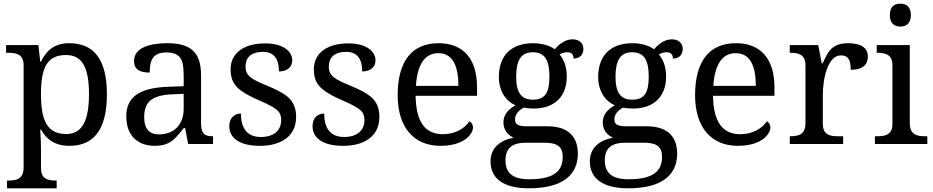

<svg xmlns="http://www.w3.org/2000/svg" viewBox="-20 -780 5056 1040"><path d="M287 240V198H284C240 198 202 190 202 131V35C202 10 201 -39 198 -78H202C231 -26 278 10 355 10C487 10 559 -76 559 -269C559 -461 487 -546 355 -546C276 -546 231 -507 202 -446H198L188 -536H13V-494H26C70 -494 108 -485 108 -426V126C108 189 71 198 26 198H18V240ZM339 -54C234 -54 202 -130 202 -269C202 -413 234 -482 338 -482C427 -482 462 -411 462 -270C462 -130 427 -54 339 -54Z M819 10C874 10 907 -8 934 -37C947 -51 961 -67 975 -86H983L999 0H1134V-42H1131C1086 -42 1069 -58 1069 -114V-373C1069 -500 1009 -546 886 -546C784 -546 706 -518 706 -450C706 -405 735 -387 791 -387C791 -428 797 -463 824 -482C837 -491 857 -496 882 -496C937 -496 961 -473 969 -437C973 -418 975 -397 975 -373V-313L892 -310C739 -305 664 -257 664 -150C664 -41 730 10 819 10ZM842 -52C788 -52 761 -83 761 -145C761 -224 798 -264 911 -269L975 -272V-191C975 -106 923 -52 842 -52Z M1387 10C1504 10 1584 -43 1584 -147C1584 -203 1564 -240 1520 -269C1498 -284 1469 -298 1434 -313C1345 -349 1310 -368 1310 -419C1310 -466 1337 -499 1405 -499C1464 -499 1491 -460 1491 -393C1536 -393 1563 -417 1563 -453C1563 -502 1513 -545 1417 -545C1304 -545 1229 -495 1229 -404C1229 -345 1251 -311 1296 -282C1318 -267 1346 -253 1380 -238C1445 -210 1479 -191 1493 -170C1500 -159 1503 -146 1503 -129C1503 -74 1464 -38 1393 -38C1312 -38 1285 -94 1285 -165C1262 -165 1222 -152 1222 -96C1222 -27 1287 10 1387 10Z M1838 10C1955 10 2035 -43 2035 -147C2035 -203 2015 -240 1971 -269C1949 -284 1920 -298 1885 -313C1796 -349 1761 -368 1761 -419C1761 -466 1788 -499 1856 -499C1915 -499 1942 -460 1942 -393C1987 -393 2014 -417 2014 -453C2014 -502 1964 -545 1868 -545C1755 -545 1680 -495 1680 -404C1680 -345 1702 -311 1747 -282C1769 -267 1797 -253 1831 -238C1896 -210 1930 -191 1944 -170C1951 -159 1954 -146 1954 -129C1954 -74 1915 -38 1844 -38C1763 -38 1736 -94 1736 -165C1713 -165 1673 -152 1673 -96C1673 -27 1738 10 1838 10Z M2366 10C2445 10 2498 -15 2523 -46C2536 -61 2542 -76 2542 -89C2542 -106 2532 -119 2523 -123C2499 -87 2449 -53 2380 -53C2284 -53 2234 -116 2231 -261H2564V-307C2564 -466 2485 -546 2356 -546C2213 -546 2134 -451 2134 -264C2134 -91 2221 10 2366 10ZM2233 -315C2240 -430 2281 -492 2354 -492C2434 -492 2463 -420 2463 -315Z M2845 240C3026 240 3110 168 3110 53C3110 -34 3064 -96 2945 -96H2832C2780 -96 2770 -110 2770 -134C2770 -163 2792 -184 2817 -197C2830 -194 2854 -192 2870 -192C2991 -192 3050 -265 3050 -364C3050 -421 3034 -457 3011 -485C3024 -493 3038 -497 3054 -497C3081 -497 3087 -478 3087 -463C3124 -463 3140 -487 3140 -515C3140 -543 3121 -567 3081 -567C3037 -567 3003 -534 2984 -513C2965 -530 2918 -546 2870 -546C2745 -546 2682 -476 2682 -361C2682 -294 2715 -234 2772 -210C2727 -183 2707 -156 2707 -116C2707 -73 2735 -46 2762 -34C2695 -22 2637 17 2637 94C2637 186 2706 240 2845 240ZM2867 -240C2803 -240 2776 -279 2776 -364C2776 -453 2802 -497 2866 -497C2931 -497 2956 -454 2956 -365C2956 -278 2932 -240 2867 -240ZM2847 191C2752 191 2718 153 2718 88C2718 13 2767 -7 2828 -7H2926C2993 -7 3028 9 3028 70C3028 144 2984 191 2847 191Z M3383 240C3564 240 3648 168 3648 53C3648 -34 3602 -96 3483 -96H3370C3318 -96 3308 -110 3308 -134C3308 -163 3330 -184 3355 -197C3368 -194 3392 -192 3408 -192C3529 -192 3588 -265 3588 -364C3588 -421 3572 -457 3549 -485C3562 -493 3576 -497 3592 -497C3619 -497 3625 -478 3625 -463C3662 -463 3678 -487 3678 -515C3678 -543 3659 -567 3619 -567C3575 -567 3541 -534 3522 -513C3503 -530 3456 -546 3408 -546C3283 -546 3220 -476 3220 -361C3220 -294 3253 -234 3310 -210C3265 -183 3245 -156 3245 -116C3245 -73 3273 -46 3300 -34C3233 -22 3175 17 3175 94C3175 186 3244 240 3383 240ZM3405 -240C3341 -240 3314 -279 3314 -364C3314 -453 3340 -497 3404 -497C3469 -497 3494 -454 3494 -365C3494 -278 3470 -240 3405 -240ZM3385 191C3290 191 3256 153 3256 88C3256 13 3305 -7 3366 -7H3464C3531 -7 3566 9 3566 70C3566 144 3522 191 3385 191Z M3977 10C4056 10 4109 -15 4134 -46C4147 -61 4153 -76 4153 -89C4153 -106 4143 -119 4134 -123C4110 -87 4060 -53 3991 -53C3895 -53 3845 -116 3842 -261H4175V-307C4175 -466 4096 -546 3967 -546C3824 -546 3745 -451 3745 -264C3745 -91 3832 10 3977 10ZM3844 -315C3851 -430 3892 -492 3965 -492C4045 -492 4074 -420 4074 -315Z M4547 0V-42H4519C4475 -42 4437 -50 4437 -109V-266C4437 -350 4462 -480 4535 -480C4574 -480 4588 -457 4588 -402C4655 -402 4681 -432 4681 -473C4681 -520 4646 -546 4573 -546C4514 -546 4484 -524 4464 -492C4454 -475 4445 -457 4436 -437H4431L4412 -536H4258V-494H4261C4305 -494 4343 -485 4343 -426V-114C4343 -51 4306 -42 4261 -42H4258V0Z M4857 -636C4888 -636 4914 -653 4914 -698C4914 -745 4888 -760 4857 -760C4825 -760 4800 -745 4800 -698C4800 -653 4825 -636 4857 -636ZM5003 0V-42H4990C4945 -42 4908 -51 4908 -114V-536H4729V-494H4732C4776 -494 4814 -485 4814 -426V-109C4814 -50 4776 -42 4732 -42H4719V0Z"/></svg>

Font: Liu Chibing Harmony Marks (Sposobin) Font
Style: Regular
Weight: 400
Designer: Liu Chibing
Foundry: Liu Chibing
Version: Version 1.003